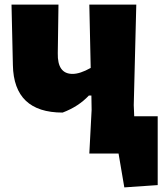

<svg xmlns="http://www.w3.org/2000/svg" viewBox="-20 -667 718 834"><path d="M368 0 378 -190 377 -252H366Q321 -204 252 -178Q40 -178 36 -384L30 -647H234L231 -436Q229 -346 295 -346Q328 -346 374 -372L368 -647H572L561 -210L563 -162H665V137L520 147L495 0Z"/></svg>

Font: Alegreya Sans SC Black
Style: Regular
Weight: 900
Designer: Juan Pablo del Peral
Foundry: Huerta Tipografica
Version: Version 2.007